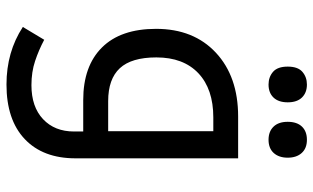

<svg xmlns="http://www.w3.org/2000/svg" viewBox="-210 -530 980 601"><g transform="rotate(90 280.5 -230.0)"><path d="M391.1 -78.1V-407.2H348.1Q259.3 -407.2 209.7 -360.4Q160.2 -313.5 160.2 -229Q160.2 -150.9 194.1 -114.5Q228 -78.1 296.9 -78.1ZM245.1 240.2Q143.1 240.2 64.9 189L105 122.1Q137.2 139.2 171.4 150.6Q205.6 162.1 247.1 162.1Q314.9 162.1 353.5 125.7Q392.1 89.4 392.1 28.8V0H293.9Q187.5 0 129.2 -58.6Q70.8 -117.2 70.8 -228Q70.8 -345.7 145.5 -415.3Q220.2 -484.9 345.2 -484.9H476.1V23.9Q476.1 126 415.8 183.1Q355.5 240.2 245.1 240.2ZM418 -580.1Q392.1 -580.1 377 -595.7Q361.8 -611.3 361.8 -640.1Q361.8 -668.9 376.7 -684.6Q391.6 -700.2 418 -700.2Q444.8 -700.2 459.5 -683.8Q474.1 -667.5 474.1 -640.1Q474.1 -612.8 459.5 -596.4Q444.8 -580.1 418 -580.1ZM245.1 -580.1Q221.7 -580.1 205.3 -594.2Q189 -608.4 189 -640.1Q189 -671.9 205.3 -686Q221.7 -700.2 245.1 -700.2Q270.5 -700.2 285.6 -684.8Q300.8 -669.4 300.8 -640.1Q300.8 -611.3 285.9 -595.7Q271 -580.1 245.1 -580.1Z"/></g></svg>

Font: DroidArabicKufi
Style: Regular
Weight: 400
Designer: Pascal Zoghbi
Foundry: Ascender Corporation
Version: Version 1.00; ttfautohint (v1.4.1)